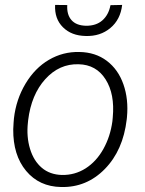

<svg xmlns="http://www.w3.org/2000/svg" viewBox="-20 -749 588 779"><path d="M32.7 0ZM36.6 -269Q45.4 -345.7 83.5 -409.4Q121.6 -473.1 178.5 -506.3Q235.4 -539.6 301.8 -538.1Q367.2 -537.1 413.3 -502.2Q459.5 -467.3 480.7 -407Q502 -346.7 495.1 -273.4L494.1 -264.2Q479.5 -139.2 405.5 -63.5Q331.5 12.2 228 9.8Q139.2 8.3 85.9 -55.7Q32.7 -119.6 33.7 -224.6L35.2 -252.4ZM93.3 -252.4Q86.9 -194.3 101.8 -145.3Q116.7 -96.2 149.4 -68.4Q182.1 -40.5 231 -39.1Q283.7 -38.1 327.4 -65.9Q371.1 -93.8 399.4 -144.5Q427.7 -195.3 436 -256.8L437.5 -272.9Q446.3 -367.2 408.4 -427Q370.6 -486.8 298.8 -488.3Q220.7 -490.7 163.8 -428Q106.9 -365.2 94.2 -261.2ZM475.6 -729Q468.8 -669.4 427.7 -635.3Q386.7 -601.1 327.6 -603Q270 -604 235.4 -638.4Q200.7 -672.9 203.6 -729L252.9 -728.5Q250.5 -689.9 269.8 -667.7Q289.1 -645.5 328.6 -644.5Q370.1 -644 395.5 -666.5Q420.9 -689 428.2 -728Z"/></svg>

Font: Roboto Light
Style: Italic
Weight: 300
Italic angle: -12°
Designer: Google
Version: Version 2.134; 2016; ttfautohint (v1.6)